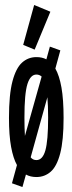

<svg xmlns="http://www.w3.org/2000/svg" viewBox="-20 -702 290 770"><path d="M70 48 28 33 48 -40Q33 -67 24.5 -113Q16 -159 16 -229Q16 -323 30 -376Q44 -429 68.5 -451Q93 -473 126 -473Q149 -473 166 -464L180 -515L222 -500L202 -427Q218 -399 226.5 -351Q235 -303 235 -229Q235 -139 221.5 -87Q208 -35 183.5 -13.5Q159 8 126 8Q102 8 84 -2ZM78 -230Q78 -188 80 -157L147 -395Q138 -403 126 -403Q102 -403 90 -365Q78 -327 78 -230ZM126 -60Q151 -60 162 -99Q173 -138 173 -230Q173 -279 170 -312L103 -71Q112 -60 126 -60ZM119 -503 73 -522 117 -682 182 -655Z"/></svg>

Font: Inconsolata UltraCondensed SemiBold
Style: Regular
Weight: 600
Width: 1
Monospace: yes
Designer: Raph Levien, Cyreal, Brenton Simpson
Foundry: Raph Levien, Cyreal, Google
Version: Version 3.001; ttfautohint (v1.8.2.53-6de2)